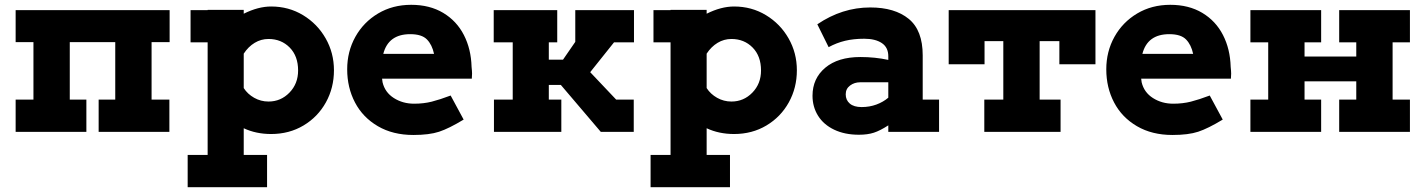

<svg xmlns="http://www.w3.org/2000/svg" viewBox="-20 -548 5925 798"><path d="M685 -373H610V-134H684V0H390V-134H459V-373H270V-134H339V0H45V-134H119V-373H45V-506H685Z M1368 -256Q1368 -183 1334.5 -122.5Q1301 -62 1241.5 -26.5Q1182 9 1107 9Q1044 9 993 -15V96H1090V230H760V96H843V-372H772V-506H843V-507H993V-491Q1053 -521 1107 -521Q1180 -521 1239.5 -485Q1299 -449 1333.5 -388.5Q1368 -328 1368 -256ZM1219 -255Q1219 -315 1184 -350.5Q1149 -386 1096 -386Q1065 -386 1038.5 -370Q1012 -354 993 -325V-182Q1009 -157 1036.5 -141.5Q1064 -126 1096 -126Q1147 -126 1183 -163Q1219 -200 1219 -255Z M1942 -242 1941 -221H1568L1570 -206Q1580 -164 1617 -140.5Q1654 -117 1701 -117Q1741 -117 1774.5 -125.5Q1808 -134 1853 -151L1907 -51Q1846 -14 1805 -0.5Q1764 13 1698 13Q1613 13 1550.5 -23.5Q1488 -60 1455.5 -122Q1423 -184 1423 -260Q1423 -334 1457 -395Q1491 -456 1551.5 -492Q1612 -528 1689 -528Q1766 -528 1822 -494.5Q1878 -461 1908 -402.5Q1938 -344 1940 -270Q1942 -252 1942 -242ZM1784 -324Q1776 -362 1754.5 -384Q1733 -406 1685 -406Q1594 -406 1573 -324Z M2615 -372H2532L2433 -248L2541 -134H2614V0H2477L2311 -195H2261V-134H2313V0H2033V-134H2111V-372H2032V-506H2296V-372H2261V-300H2320L2371 -374V-506H2615Z M3292 -256Q3292 -183 3258.5 -122.5Q3225 -62 3165.5 -26.5Q3106 9 3031 9Q2968 9 2917 -15V96H3014V230H2684V96H2767V-372H2696V-506H2767V-507H2917V-491Q2977 -521 3031 -521Q3104 -521 3163.5 -485Q3223 -449 3257.5 -388.5Q3292 -328 3292 -256ZM3143 -255Q3143 -315 3108 -350.5Q3073 -386 3020 -386Q2989 -386 2962.5 -370Q2936 -354 2917 -325V-182Q2933 -157 2960.5 -141.5Q2988 -126 3020 -126Q3071 -126 3107 -163Q3143 -200 3143 -255Z M3883 -134V0H3672V-27Q3638 -5 3612 3.5Q3586 12 3550 12Q3491 12 3447 -9Q3403 -30 3380 -67Q3357 -104 3357 -150Q3357 -222 3410 -266.5Q3463 -311 3556 -311Q3617 -311 3672 -299V-314Q3672 -351 3645 -369Q3618 -387 3572 -387Q3528 -387 3492.5 -378.5Q3457 -370 3424 -352L3377 -447Q3480 -517 3597 -517Q3699 -517 3757 -469.5Q3815 -422 3815 -318V-134ZM3561 -103Q3594 -103 3622.5 -113.5Q3651 -124 3672 -142V-206H3555Q3531 -206 3513 -192.5Q3495 -179 3495 -156Q3495 -132 3512 -117.5Q3529 -103 3561 -103Z M4533 -281H4383V-377H4301V-134H4388V0H4071V-134H4150V-377H4072V-281H3923V-506H4533Z M5097 -242 5096 -221H4723L4725 -206Q4735 -164 4772 -140.5Q4809 -117 4856 -117Q4896 -117 4929.5 -125.5Q4963 -134 5008 -151L5062 -51Q5001 -14 4960 -0.5Q4919 13 4853 13Q4768 13 4705.5 -23.5Q4643 -60 4610.5 -122Q4578 -184 4578 -260Q4578 -334 4612 -395Q4646 -456 4706.5 -492Q4767 -528 4844 -528Q4921 -528 4977 -494.5Q5033 -461 5063 -402.5Q5093 -344 5095 -270Q5097 -252 5097 -242ZM4939 -324Q4931 -362 4909.5 -384Q4888 -406 4840 -406Q4749 -406 4728 -324Z M5840 -372H5768V-134H5840V0H5546V-134H5617V-210H5402V-134H5471V0H5177V-134H5251V-372H5177V-506H5471V-372H5402V-313H5617V-372H5546V-506H5840Z"/></svg>

Font: Arvo
Style: Bold
Weight: 700
Designer: Anton Koovit (Cyrillic Expansion: Cyreal)
Foundry: Anton Koovit, Yassin Baggar
Version: Version 3.000